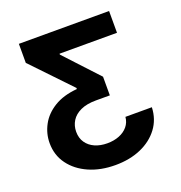

<svg xmlns="http://www.w3.org/2000/svg" viewBox="-132 -659 907 963"><g transform="rotate(-20 321.0 -177.5)"><path d="M321.8 191.4Q243.2 191.4 181.4 164.1Q119.6 136.7 84 88.1Q48.3 39.6 48.3 -24.9Q48.3 -75.7 72.8 -121.1Q97.2 -166.5 146.5 -196.8Q195.8 -227.1 269.5 -233.4V-239.3L73.7 -444.3V-545.9H555.2V-429.7H248.5V-424.8L414.1 -246.6V-147H340.3Q290.5 -147 257.8 -131.8Q225.1 -116.7 209 -90.8Q192.9 -64.9 192.9 -32.7Q192.9 1 209.5 25.1Q226.1 49.3 254.9 62Q283.7 74.7 320.8 74.7Q356 74.7 384.5 63.5Q413.1 52.2 430.7 31Q448.2 9.8 450.7 -19H591.8Q589.4 44.4 554 91.8Q518.6 139.2 458.7 165.3Q398.9 191.4 321.8 191.4Z"/></g></svg>

Font: Inter
Style: 650
Weight: 650
Designer: Rasmus Andersson
Foundry: rsms
Version: Version 4.001;git-66647c0bb